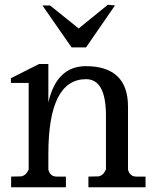

<svg xmlns="http://www.w3.org/2000/svg" viewBox="-20 -790 660 810"><path d="M191 -767H159L282 -590H343L465 -767L435 -770L312 -670ZM184 -520H145L26 -460V-440H101V-75Q90 -50 70 -46L27 -45V0H258V-45H220Q191 -45 184 -75V-140Q184 -456 343 -456Q427 -456 427 -302V-75Q416 -50 396 -46L353 -45V0H594V-45H556Q527 -45 520 -75V-340Q520 -510 343 -511Q219 -511 184 -358Z"/></svg>

Font: Sawarabi Mincho
Style: Regular
Weight: 400
Version: Version 1.082; ttfautohint (v1.8.4.7-5d5b)